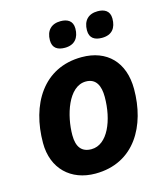

<svg xmlns="http://www.w3.org/2000/svg" viewBox="-113 -839 811 936"><g transform="rotate(-15 292.5 -371.0)"><path d="M253 10C451 10 541 -156 541 -340C541 -476 461 -556 334 -556C139 -556 44 -393 44 -200C44 -70 130 10 253 10ZM265 -110C216 -110 192 -140 192 -200C192 -298 234 -436 323 -436C375 -436 393 -395 393 -340C393 -223 347 -110 265 -110ZM455 -621C506 -621 528 -652 528 -699C528 -739 500 -752 467 -752C420 -752 393 -724 393 -675C393 -635 419 -621 455 -621ZM268 -621C317 -621 341 -652 341 -699C341 -739 313 -752 280 -752C233 -752 206 -724 206 -675C206 -635 232 -621 268 -621Z"/></g></svg>

Font: BC Sans
Style: Bold Italic
Weight: 700
Italic angle: -12°
Designer: Monotype Design Team
Province of B.C.
Foundry: Monotype Imaging Inc.
Version: Version 2.000;GOOG;noto-source:20170915:90ef993387c0